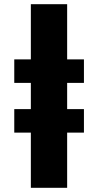

<svg xmlns="http://www.w3.org/2000/svg" viewBox="-20 -790 467 915"><path d="M48 -507H380V-395H48ZM48 -270H380V-158H48ZM127 -770H300V105H127Z"/></svg>

Font: Unbounded SemiBold
Style: Regular
Weight: 600
Designer: Luke Prowse, Jean-Baptiste Morizot, Fátima Lázaro, Florian Runge
Foundry: NaN
Version: Version 1.700